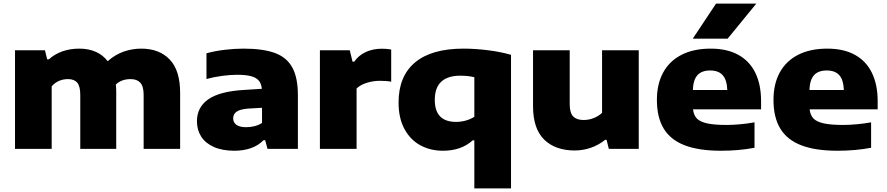

<svg xmlns="http://www.w3.org/2000/svg" viewBox="-20 -828 4934 1068"><path d="M982 -311V0H779V-300Q779 -347.5 760.5 -367.8Q742 -388 707 -388Q655.5 -388 624.5 -358Q626.5 -339.5 626.5 -313.5V0H426.5V-300Q426.5 -348 409.8 -368Q393 -388 358.5 -388Q330.5 -388 307 -377.5Q283.5 -367 267.5 -347.5V0H63.5V-548.5H230L242.5 -498H252Q283 -526.5 326.2 -542Q369.5 -557.5 421 -557.5Q471.5 -557.5 511.8 -540.2Q552 -523 579 -487.5Q620 -524 667.5 -540.8Q715 -557.5 765.5 -557.5Q866 -557.5 924 -497Q982 -436.5 982 -311Z M1637 -298.5V0H1468L1455 -48H1445.5Q1417 -18.5 1375.5 -4Q1334 10.5 1284.5 10.5Q1216.5 10.5 1169.5 -10.5Q1122.5 -31.5 1099 -68.5Q1075.5 -105.5 1075.5 -153Q1075.5 -232.5 1140 -276.5Q1204.5 -320.5 1341 -328L1436.5 -334Q1433.5 -363.5 1419 -380.2Q1404.5 -397 1375.5 -404.5Q1346.5 -412 1298 -412Q1261 -412 1214.5 -405.8Q1168 -399.5 1128.5 -388.5V-531.5Q1175 -544.5 1230 -551Q1285 -557.5 1334 -557.5Q1443.5 -557.5 1509.2 -533.2Q1575 -509 1606 -452.5Q1637 -396 1637 -298.5ZM1437.5 -144V-228.5L1360.5 -224Q1316 -220.5 1296.5 -207Q1277 -193.5 1277 -169.5Q1277 -146.5 1295.2 -133.5Q1313.5 -120.5 1349.5 -120.5Q1373 -120.5 1396 -126.2Q1419 -132 1437.5 -144Z M1759.5 -548.5H1925.5L1941 -485H1950.5Q1975 -520.5 2015 -538.8Q2055 -557 2105 -557Q2131 -557 2156 -552.5V-373.5Q2131.5 -378.5 2093 -378.5Q2056 -378.5 2020 -367.2Q1984 -356 1963.5 -335.5V0H1759.5Z M2618.5 -47.5H2609.5Q2546 10.5 2443.5 10.5Q2374.5 10.5 2318.8 -19.5Q2263 -49.5 2230 -110Q2197 -170.5 2197 -258Q2197 -404 2288.8 -480.8Q2380.5 -557.5 2558.5 -557.5Q2625.5 -557.5 2697 -548.2Q2768.5 -539 2822.5 -523V220H2618.5ZM2618.5 -178.5V-398.5Q2583.5 -407 2540 -407Q2470.5 -407 2434.5 -373.5Q2398.5 -340 2398.5 -272.5Q2398.5 -150 2516.5 -150Q2544 -150 2570.5 -157.2Q2597 -164.5 2618.5 -178.5Z M2945 -237.5V-548.5H3149V-248.5Q3149 -200.5 3168.2 -180.5Q3187.5 -160.5 3226 -160.5Q3255 -160.5 3282.5 -171.2Q3310 -182 3329 -200.5V-548.5H3533V0H3366.5L3354 -50.5H3346.5Q3311.5 -22 3267.8 -6.5Q3224 9 3177 9Q3069 9 3007 -51.5Q2945 -112 2945 -237.5Z M4213.5 -220H3835Q3838.5 -187.5 3856.2 -169Q3874 -150.5 3913.2 -141.8Q3952.5 -133 4022 -133Q4056.5 -133 4097.5 -136.8Q4138.5 -140.5 4177 -147.5V-6Q4090 10.5 3990 10.5Q3867 10.5 3788.5 -19.8Q3710 -50 3672 -112.5Q3634 -175 3634 -272.5Q3634 -360.5 3668.8 -424.5Q3703.5 -488.5 3770.8 -523Q3838 -557.5 3933.5 -557.5Q4024.5 -557.5 4087.2 -522.8Q4150 -488 4181.8 -422.5Q4213.5 -357 4213.5 -265.5ZM3834 -327.5H4025.5Q4023.5 -383 4000.2 -409.5Q3977 -436 3930 -436Q3883 -436 3859.5 -409.8Q3836 -383.5 3834 -327.5ZM3833.5 -613 3963 -808H4187L4027.5 -613Z M4862 -220H4483.5Q4487 -187.5 4504.8 -169Q4522.5 -150.5 4561.8 -141.8Q4601 -133 4670.5 -133Q4705 -133 4746 -136.8Q4787 -140.5 4825.5 -147.5V-6Q4738.5 10.5 4638.5 10.5Q4515.5 10.5 4437 -19.8Q4358.5 -50 4320.5 -112.5Q4282.5 -175 4282.5 -272.5Q4282.5 -360.5 4317.2 -424.5Q4352 -488.5 4419.2 -523Q4486.5 -557.5 4582 -557.5Q4673 -557.5 4735.8 -522.8Q4798.5 -488 4830.2 -422.5Q4862 -357 4862 -265.5ZM4482.5 -327.5H4674Q4672 -383 4648.8 -409.5Q4625.5 -436 4578.5 -436Q4531.5 -436 4508 -409.8Q4484.5 -383.5 4482.5 -327.5Z"/></svg>

Font: Encode Sans Expanded ExtraBold
Style: Regular
Weight: 800
Width: 7
Designer: Multiple Designers
Foundry: Impallari Type
Version: Version 2.000